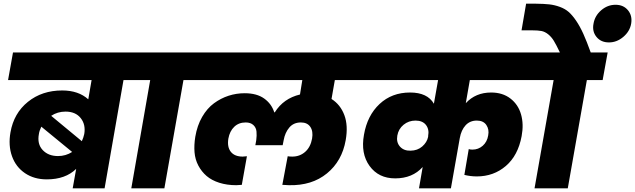

<svg xmlns="http://www.w3.org/2000/svg" viewBox="-20 -1026 3460 1046"><path d="M376 0 395 -106Q336.4 -48.8 234.9 -48.8Q166 -48.8 116.2 -82.5Q66.4 -116.2 45.4 -174.8Q24.4 -233.4 37.1 -305.2Q55.2 -409.2 132.1 -471.2Q209 -533.2 318.8 -533.2Q407.2 -533.2 460.9 -484.9L479 -589.8H23.9L50.8 -740.2H766.1L740.2 -589.8H652.8L549.8 0ZM336.9 -418Q293.5 -418 258.8 -395L425.8 -256.8Q434.6 -275.4 439 -295.9Q447.8 -347.2 419.7 -382.6Q391.6 -418 336.9 -418ZM295.9 -175.8Q338.4 -175.8 373 -198.2L205.1 -335.9Q194.3 -313.5 191.9 -295.9Q181.6 -241.7 212.4 -208.7Q243.2 -175.8 295.9 -175.8Z M695.3 0 798.3 -589.8H710.4L737.3 -740.2H1092.3L1065.4 -589.8H979.5L875.5 0Z M1863.3 -262.2Q1843.3 -148.4 1761.2 -81.3Q1679.2 -14.2 1554.2 -17.1Q1540.5 -17.1 1518.1 -19L1547.4 -174.8Q1557.1 -172.9 1572.3 -172.9Q1613.3 -172.9 1642.6 -198.7Q1671.9 -224.6 1680.2 -271Q1687 -310.5 1670.7 -334.7Q1654.3 -358.9 1619.1 -358.9Q1579.6 -358.9 1556.2 -331.3Q1532.7 -303.7 1525.4 -262.2L1520 -234.9H1371.1L1376 -262.2Q1379.4 -287.6 1377.4 -309.1Q1375.5 -330.6 1360.4 -344.7Q1345.2 -358.9 1318.4 -358.9Q1280.8 -358.9 1256.1 -335.2Q1231.4 -311.5 1224.1 -271Q1216.8 -225.1 1237.5 -199Q1258.3 -172.9 1302.2 -172.9Q1309.6 -172.9 1325.2 -174.8L1297.4 -19Q1269 -17.1 1267.1 -17.1Q1216.3 -17.1 1174.8 -30.3Q1133.3 -43.5 1105.7 -67.1Q1078.1 -90.8 1060.5 -124Q1043 -157.2 1039.8 -196.5Q1036.6 -235.8 1043.9 -280.8Q1054.2 -342.3 1081.3 -389.2Q1108.4 -436 1145.8 -463.4Q1183.1 -490.7 1225.3 -504.4Q1267.6 -518.1 1313 -518.1Q1378.9 -518.1 1419.2 -489.3Q1459.5 -460.4 1474.1 -414.1H1477.1Q1524.4 -489.7 1614.3 -511.2L1627 -589.8H1036.1L1063 -740.2H2008.3L1981 -589.8H1804.2L1786.1 -486.8Q1834.5 -456.1 1856 -398.9Q1877.4 -341.8 1863.3 -262.2Z M2262.7 0 2282.7 -116.2Q2227.1 -54.2 2132.8 -54.2Q2042.5 -54.2 1993.4 -121.8Q1944.3 -189.5 1962.9 -292Q1981 -397 2047.9 -459.5Q2114.7 -522 2213.9 -522Q2308.6 -522 2343.8 -460.9L2366.7 -589.8H1952.6L1979.5 -740.2H2962.9L2936.5 -589.8H2539.6L2517.6 -463.9Q2570.8 -522 2655.8 -522Q2718.3 -522 2760.7 -489.3Q2803.2 -456.5 2818.6 -402.8Q2834 -349.1 2821.8 -284.2Q2802.2 -178.7 2735.8 -121.8Q2669.4 -64.9 2577.6 -64.9Q2543.5 -64.9 2509.8 -73.2L2533.7 -213.9Q2541 -210.9 2553.7 -210.9Q2585.9 -210.9 2609.9 -231.9Q2633.8 -252.9 2639.6 -288.1Q2646 -320.8 2629.6 -345Q2613.3 -369.1 2577.6 -369.1Q2540 -369.1 2516.4 -343.3Q2492.7 -317.4 2484.9 -273.9L2436.5 0ZM2216.8 -205.1Q2254.4 -205.6 2280.3 -228Q2306.2 -250.5 2312.5 -280.8V-285.2Q2319.3 -320.8 2300.8 -345Q2282.2 -369.1 2243.7 -369.1Q2206.5 -369.1 2178.7 -346.4Q2150.9 -323.7 2144.5 -287.1Q2138.2 -251 2158.9 -227.5Q2179.7 -204.1 2216.8 -205.1Z M3073.2 0H2892.1L2996.1 -589.8H2908.2L2935.1 -740.2H3030.3Q3010.3 -782.2 2997.3 -803.5Q2984.4 -824.7 2966.6 -839.1Q2948.7 -853.5 2929.4 -857.2Q2910.2 -860.8 2876.5 -860.8H2821.3L2846.2 -1005.9H2899.4Q2943.4 -1005.4 2972.4 -1002.2Q3001.5 -999 3030 -988.5Q3058.6 -978 3078.1 -960.9Q3097.7 -943.8 3118.7 -913.1Q3139.6 -882.3 3158 -841.6Q3176.3 -800.8 3198.2 -740.2H3290.5L3263.2 -589.8H3177.2ZM3297.4 -794.9Q3253.9 -794.9 3229.5 -825Q3205.1 -855 3213.4 -897Q3220.7 -940.4 3255.4 -970.2Q3290 -1000 3333.5 -1000Q3376.5 -1000 3401.1 -970.2Q3425.8 -940.4 3418.5 -897Q3411.1 -855 3375.7 -825Q3340.3 -794.9 3297.4 -794.9Z"/></svg>

Font: Poppins ExtraBold
Style: Italic
Weight: 800
Italic angle: -10°
Designer: Ninad Kale (Devanagari), Jonny Pinhorn (Latin)
Foundry: Indian Type Foundry
Version: Version 3.200;PS 1.000;hotconv 16.6.54;makeotf.lib2.5.65590